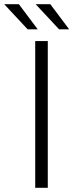

<svg xmlns="http://www.w3.org/2000/svg" viewBox="-60 -896 356 916"><path d="M120 -756 30 -876H-40L72 -756ZM270 -756 180 -876H110L222 -756ZM108 0H168V-700H108Z"/></svg>

Font: Resamitz
Style: Regular
Weight: 500
Designer: gluk
Foundry: gluk
Version: Version 0.047